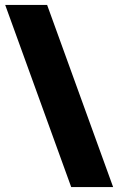

<svg xmlns="http://www.w3.org/2000/svg" viewBox="-20 -744 476 774"><path d="M436 10H267L1 -724H170Z"/></svg>

Font: Noto Sans Syriac Western Black
Style: Regular
Weight: 900
Designer: Patrick Giasson and the Monotype Design Team
Foundry: Monotype Imaging Inc.
Version: Version 3.000; ttfautohint (v1.8.4.7-5d5b)